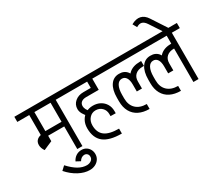

<svg xmlns="http://www.w3.org/2000/svg" viewBox="-204 -1328 2348 2036"><g transform="rotate(-30 970.0 -309.5)"><path d="M-25 -567V-630H339V-567ZM121 -311V-630H184V-311ZM136 -189V-326H185V-210ZM142 -277V-334H399V-277ZM50 -240Q50 -281 78.5 -303.5Q107 -326 158 -326V-283Q132 -283 118 -271.5Q104 -260 104 -240ZM77 -163Q50 -202 50 -240H104Q104 -221 131 -190ZM77 -163 104 -294H158V-199ZM382 0V-620H445V0ZM284 -567V-630H543V-567Z M387 260Q323 260 254.5 223.5Q186 187 129 122L175 79Q232 141 283.5 170.5Q335 200 387 200ZM387 260V200Q419 199 440.5 182.5Q462 166 462 141H522Q522 175 504.5 202Q487 229 456.5 244.5Q426 260 387 260ZM352 132 300 104Q317 69 347 49.5Q377 30 415 30V90Q397 90 380 101Q363 112 352 132ZM522 141H462Q463 118 449.5 104Q436 90 415 90V30Q445 30 469.5 44.5Q494 59 508 84.5Q522 110 522 141Z M874 94Q724 94 653.5 37.5Q583 -19 583 -137H646Q646 -49 701 -7.5Q756 34 874 34ZM493 -567V-630H988V-567ZM583 -136Q583 -189 605 -229.5Q627 -270 665.5 -293Q704 -316 754 -316V-259Q708 -259 677 -224Q646 -189 646 -136ZM656 -249Q629 -275 612 -305.5Q595 -336 595 -365H658Q658 -345 669.5 -323Q681 -301 701 -282ZM595 -365Q595 -420 636 -455Q677 -490 739 -490V-430Q701 -430 679.5 -413Q658 -396 658 -365ZM739 -430V-490H893V-430ZM830 -490V-630H893V-490ZM925 -125 862 -126V-151H925ZM862 -151Q862 -198 831.5 -228.5Q801 -259 754 -259V-316Q804 -316 842.5 -295Q881 -274 903 -237Q925 -200 925 -151Z M1234 -299Q1234 -379 1283 -424.5Q1332 -470 1420 -470V-410Q1362 -410 1329.5 -381Q1297 -352 1297 -299ZM1419 -410V-470H1435V-410ZM1259 15Q1184 15 1130 -12Q1076 -39 1047 -91.5Q1018 -144 1018 -217H1081Q1081 -136 1128 -90.5Q1175 -45 1259 -45ZM1018 -217V-260H1081V-217ZM1018 -259Q1018 -359 1056.5 -414.5Q1095 -470 1163 -470V-410Q1124 -410 1102.5 -370Q1081 -330 1081 -259ZM1234 -213V-299H1297V-213ZM1234 -299Q1234 -352 1215.5 -381Q1197 -410 1163 -410V-470Q1226 -471 1261.5 -426Q1297 -381 1297 -299ZM938 -567V-630H1409V-567Z M1618 -299Q1618 -379 1667 -424.5Q1716 -470 1804 -470V-410Q1746 -410 1713.5 -381Q1681 -352 1681 -299ZM1803 -410V-470H1819V-410ZM1643 15Q1568 15 1514 -12Q1460 -39 1431 -91.5Q1402 -144 1402 -217H1465Q1465 -136 1512 -90.5Q1559 -45 1643 -45ZM1402 -217V-260H1465V-217ZM1402 -259Q1402 -359 1440.5 -414.5Q1479 -470 1547 -470V-410Q1508 -410 1486.5 -370Q1465 -330 1465 -259ZM1618 -213V-299H1681V-213ZM1618 -299Q1618 -352 1599.5 -381Q1581 -410 1547 -410V-470Q1610 -471 1645.5 -426Q1681 -381 1681 -299ZM1322 -567V-630H1793V-567ZM1804 0V-620H1867V0ZM1706 -567V-630H1965V-567Z M1790 -630 1697 -771 1742 -812 1861 -630ZM1697 -771Q1672 -809 1643.5 -817Q1615 -825 1578 -802L1550 -853Q1611 -887 1659.5 -876Q1708 -865 1742 -812Z"/></g></svg>

Font: Akshar Light
Style: Regular
Weight: 300
Designer: Tall Chai
Foundry: Tall Chai
Version: Version 1.100